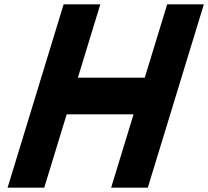

<svg xmlns="http://www.w3.org/2000/svg" viewBox="-20 -805 965 890"><path d="M769.1 -275 691.1 -20 665.1 65H495.1L521.1 -20L599.1 -275H289.1L211.1 -20L185.1 65H15.1L41.1 -20L119.1 -275L171 -445L249 -700L275 -785H445L419 -700L341 -445H651L729 -700L755 -785H925L899 -700L821 -445Z"/></svg>

Font: Nordica Plus
Style: NordicaClassicBkObl
Weight: 900
Version: Version 1.01